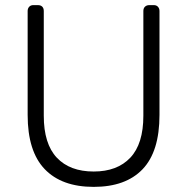

<svg xmlns="http://www.w3.org/2000/svg" viewBox="-20 -720 731 750"><path d="M563 -700H581Q591 -700 597 -693.5Q603 -687 603 -677V-271Q603 -128 537 -59Q471 10 346 10Q221 10 154.5 -59.5Q88 -129 88 -271V-677Q88 -687 94 -693.5Q100 -700 110 -700H128Q139 -700 145 -694Q151 -688 151 -677V-268Q151 -158 202 -104Q253 -50 346 -50Q438 -50 489 -104Q540 -158 540 -268V-677Q540 -688 546.5 -694Q553 -700 563 -700Z"/></svg>

Font: Rubik
Style: Regular
Weight: 300
Designer: Hubert & Fischer
Foundry: Hubert & Fischer
Version: Version 1.100